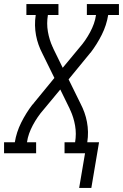

<svg xmlns="http://www.w3.org/2000/svg" viewBox="-61 -755 606 946"><path d="M329 171 358 0H257V-54H309Q316 -96 309 -136Q302 -176 286 -211L285 -212V-213Q284 -214 283.5 -216Q283 -218 282 -220L236 -314L153 -214Q138 -197 125 -178Q112 -159 101 -138.5Q90 -118 82.5 -97Q75 -76 72 -54H117V0H-41V-54H12Q20 -104 43.5 -151Q67 -198 99 -240L101 -241Q102 -243 104 -245Q106 -247 107 -249L207 -371L148 -491Q137 -512 129 -534.5Q121 -557 116.5 -581Q112 -605 111.5 -630Q111 -655 115 -681H69V-735H227V-681H175Q168 -639 175 -599Q182 -559 198 -524L199 -523V-522Q200 -521 200.5 -519Q201 -517 202 -515L248 -421L331 -521Q346 -538 359 -557Q372 -576 383 -596.5Q394 -617 401.5 -638Q409 -659 412 -681H367V-735H525V-681H472Q464 -631 440.5 -584Q417 -537 385 -495L383 -494Q382 -492 380.5 -490Q379 -488 377 -486L277 -364L336 -244Q347 -223 355 -200.5Q363 -178 367.5 -154Q372 -130 372.5 -105Q373 -80 369 -54H427L389 171Z"/></svg>

Font: Iosevka QP Light
Style: Italic
Weight: 300
Italic angle: -9°
Designer: Belleve Invis
Foundry: Belleve Invis
Version: Version 20.0.0; ttfautohint (v1.8.4)